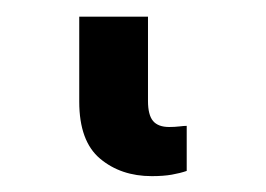

<svg xmlns="http://www.w3.org/2000/svg" viewBox="-20 25 327 236"><path d="M166.5 241.5Q128.6 241.5 103 220Q77.4 198.5 77.4 149.9V45.5H161.9V149.1Q161.9 166.2 168.1 173.7Q174.4 181.1 187.9 181.1Q194.6 181.1 200.5 180.4Q206.3 179.7 209.5 179.7V235.1Q201.3 237.9 191.1 239.7Q180.8 241.5 166.5 241.5Z"/></svg>

Font: InterMG SemiBold
Style: Regular
Weight: 600
Designer: Rasmus Andersson
Foundry: rsms
Version: Version 3.019;December 26, 2023;FontCreator 15.0.0.2955 64-b